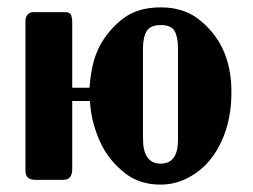

<svg xmlns="http://www.w3.org/2000/svg" viewBox="-20 -488 687 521"><path d="M157 -455Q170 -455 173 -447Q176 -439 176 -425V-250H223Q225 -282 231.5 -310.5Q238 -339 251 -364Q275 -408 314.5 -438Q354 -468 416 -468Q478 -468 519.5 -435.5Q561 -403 583 -358Q608 -307 608 -238Q608 -163 581.5 -105.5Q555 -48 511 -18Q466 13 416 13Q358 13 318 -19Q278 -51 256 -94Q243 -120 234.5 -150Q226 -180 224 -214H176V-29Q176 0 152 0H75Q49 0 49 -25V-431Q49 -441 54.5 -448Q60 -455 70 -455ZM416 -420Q388 -420 378 -403.5Q368 -387 368 -357V-112Q368 -44 416 -44Q463 -44 463 -108Q463 -110 463 -112V-357Q463 -387 454 -403.5Q445 -420 416 -420Z"/></svg>

Font: Shafarik
Style: Regular
Weight: 400
Version: Version 1.001; ttfautohint (v1.8.4.7-5d5b)